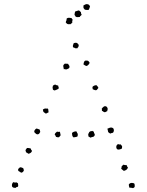

<svg xmlns="http://www.w3.org/2000/svg" viewBox="-20 -937 737 965"><path d="M368.2 -720.7Q372.1 -713.9 376 -711.9Q375 -701.2 372.6 -699.7Q370.1 -698.2 369.1 -694.3Q361.3 -694.3 358.4 -694.3Q350.6 -699.2 349.1 -698.7Q347.7 -698.2 346.7 -700.2Q345.7 -709 347.2 -710.4Q348.6 -711.9 348.6 -716.8Q350.6 -720.7 356.4 -721.7Q362.3 -722.7 368.2 -720.7ZM417 -605.5Q411.1 -605.5 407.2 -608.4Q403.3 -611.3 399.4 -613.3Q401.4 -625 403.8 -628.4Q406.2 -631.8 411.1 -632.8L421.9 -631.8Q423.8 -630.9 426.8 -627.4Q429.7 -624 430.7 -621.1Q425.8 -611.3 422.9 -610.4Q419.9 -609.4 418.9 -606.4ZM316.4 -588.9Q311.5 -586.9 307.6 -588.9Q303.7 -590.8 300.8 -588.9Q298.8 -600.6 298.3 -602.1Q297.9 -603.5 297.9 -606.4Q298.8 -611.3 301.3 -612.8Q303.7 -614.3 305.7 -617.2Q312.5 -617.2 315.4 -616.7Q318.4 -616.2 322.3 -616.2Q324.2 -611.3 327.1 -608.4Q330.1 -605.5 329.1 -599.6Q329.1 -594.7 324.7 -592.8Q320.3 -590.8 316.4 -588.9ZM464.8 -508.8Q467.8 -505.9 470.2 -502.9Q472.7 -500 474.6 -495.1L465.8 -484.4Q460.9 -482.4 456.1 -484.4Q451.2 -486.3 446.3 -488.3Q443.4 -497.1 445.3 -501Q453.1 -508.8 464.8 -508.8ZM246.1 -486.3Q243.2 -499 244.6 -501Q246.1 -502.9 246.1 -506.8Q250 -508.8 254.4 -511.2Q258.8 -513.7 261.7 -508.8Q266.6 -509.8 267.6 -508.3Q268.6 -506.8 272.5 -506.8Q273.4 -498 276.4 -494.1Q271.5 -489.3 267.6 -487.3Q254.9 -481.4 252 -482.9Q249 -484.4 246.1 -486.3ZM518.6 -377.9Q514.6 -377 512.2 -375Q509.8 -373 505.9 -373Q501 -374 498.5 -376.5Q496.1 -378.9 492.2 -379.9Q493.2 -385.7 491.2 -390.6Q501 -403.3 507.8 -403.3Q514.6 -403.3 518.6 -397.5Q522.5 -390.6 521 -387.2Q519.5 -383.8 518.6 -377.9ZM220.7 -390.6Q223.6 -386.7 223.1 -382.3Q222.7 -377.9 224.6 -373Q215.8 -368.2 213.9 -367.2Q211.9 -366.2 210 -366.2L200.2 -373Q195.3 -378.9 196.3 -381.8Q197.3 -384.8 195.3 -386.7Q205.1 -392.6 209.5 -391.6Q213.9 -390.6 218.8 -391.6ZM534.2 -265.6Q532.2 -267.6 528.8 -269Q525.4 -270.5 523.4 -274.4Q521.5 -286.1 519.5 -290Q533.2 -296.9 540.5 -295.9Q547.9 -294.9 550.8 -290Q551.8 -288.1 552.2 -283.7Q552.7 -279.3 551.8 -277.3Q549.8 -269.5 544.9 -269Q540 -268.6 534.2 -265.6ZM178.7 -286.1Q180.7 -284.2 180.7 -280.8Q180.7 -277.3 182.6 -274.4Q177.7 -265.6 177.2 -265.6Q176.8 -265.6 174.8 -263.7Q168.9 -259.8 162.1 -263.7Q158.2 -266.6 155.3 -269.5Q152.3 -272.5 152.3 -274.4Q151.4 -278.3 154.3 -282.7Q157.2 -287.1 161.1 -290Q164.1 -292 168.9 -289.6Q173.8 -287.1 178.7 -286.1ZM281.2 -274.4Q283.2 -268.6 283.2 -265.1Q283.2 -261.7 285.2 -257.8Q280.3 -252 279.8 -251Q279.3 -250 277.3 -248Q273.4 -246.1 269.5 -247.1Q265.6 -248 261.7 -249Q257.8 -258.8 254.9 -260.7Q255.9 -265.6 259.3 -269Q262.7 -272.5 266.6 -275.4Q275.4 -273.4 276.9 -274.4Q278.3 -275.4 281.2 -274.4ZM452.1 -274.4Q451.2 -268.6 454.1 -266.1Q457 -263.7 456.1 -259.8Q456.1 -253.9 450.2 -250Q434.6 -246.1 434.6 -245.1Q431.6 -247.1 429.2 -248.5Q426.8 -250 423.8 -252Q424.8 -254.9 423.8 -257.8Q422.9 -260.7 423.8 -263.7Q427.7 -269.5 427.7 -271Q427.7 -272.5 428.7 -273.4Q434.6 -278.3 438 -277.8Q441.4 -277.3 443.4 -279.3ZM364.3 -276.4Q369.1 -265.6 369.6 -265.6Q370.1 -265.6 371.1 -264.6Q371.1 -261.7 370.6 -258.8Q370.1 -255.9 370.1 -252Q363.3 -248 361.8 -248.5Q360.4 -249 359.4 -248Q348.6 -246.1 348.6 -247.1Q342.8 -252.9 342.8 -258.3Q342.8 -263.7 341.8 -268.6Q345.7 -272.5 351.6 -274.9Q357.4 -277.3 364.3 -276.4ZM572.3 -212.9Q582 -210 583.5 -210.9Q585 -211.9 586.9 -210.9Q593.8 -203.1 593.8 -201.2Q593.8 -193.4 591.8 -189.5Q573.2 -181.6 567.9 -188Q562.5 -194.3 565.4 -205.1ZM134.8 -190.4Q136.7 -181.6 139.2 -181.2Q141.6 -180.7 140.6 -177.7Q136.7 -167 123 -164.1Q115.2 -169.9 110.4 -171.9Q110.4 -176.8 108.9 -178.2Q107.4 -179.7 109.4 -184.6Q111.3 -187.5 112.8 -189.5Q114.3 -191.4 116.2 -193.4Q127 -193.4 134.8 -190.4ZM618.2 -105.5Q618.2 -100.6 619.6 -99.1Q621.1 -97.7 623 -95.7Q621.1 -87.9 615.7 -84Q610.4 -80.1 602.5 -78.1Q600.6 -80.1 596.2 -83Q591.8 -85.9 588.9 -89.8Q589.8 -92.8 590.8 -94.7Q591.8 -96.7 591.8 -101.6Q594.7 -103.5 600.6 -109.4Q605.5 -107.4 609.9 -107.4Q614.3 -107.4 618.2 -105.5ZM96.7 -91.8Q98.6 -85 99.6 -83Q100.6 -81.1 98.6 -77.1Q93.8 -70.3 88.9 -69.3Q84 -68.4 82 -72.3Q71.3 -77.1 71.3 -80.6Q71.3 -84 71.3 -87.9Q73.2 -89.8 75.7 -91.3Q78.1 -92.8 79.1 -95.7Q85 -96.7 88.4 -95.2Q91.8 -93.8 96.7 -91.8ZM654.3 -15.6Q658.2 -6.8 657.2 -4.9Q656.2 -2.9 657.2 1Q653.3 7.8 651.4 7.3Q649.4 6.8 648.4 8.8Q643.6 6.8 639.2 6.8Q634.8 6.8 629.9 5.9Q627.9 -5.9 627.4 -7.3Q627 -8.8 627.9 -10.7Q633.8 -18.6 644.5 -17.6ZM70.3 -15.6Q70.3 -9.8 71.3 -6.8Q72.3 -3.9 70.3 1Q68.4 2.9 64.5 2.9Q60.5 2.9 60.5 6.8Q41 8.8 40 -2.9Q39.1 -14.6 46.9 -21.5Q56.6 -18.6 57.6 -19.5Q62.5 -21.5 64.5 -19.5Q66.4 -17.6 70.3 -15.6ZM424.8 -886.7Q419.9 -887.7 416 -887.2Q412.1 -886.7 406.2 -888.7Q398.4 -896.5 399.4 -900.4Q400.4 -904.3 398.4 -908.2Q403.3 -912.1 409.7 -915Q416 -918 422.9 -915Q426.8 -914.1 427.7 -911.6Q428.7 -909.2 432.6 -907.2Q430.7 -897.5 428.7 -893.6Q426.8 -889.6 424.8 -886.7ZM390.6 -864.3Q388.7 -859.4 385.7 -857.9Q382.8 -856.4 380.9 -851.6Q377 -850.6 373.5 -851.1Q370.1 -851.6 367.2 -850.6Q359.4 -852.5 358.4 -856.4Q357.4 -860.4 354.5 -861.3Q355.5 -867.2 355.5 -870.1Q355.5 -873 357.4 -878.9Q362.3 -880.9 367.2 -882.3Q372.1 -883.8 377 -884.8Q379.9 -882.8 381.8 -880.4Q383.8 -877.9 386.7 -876Q386.7 -867.2 390.6 -864.3ZM339.8 -845.7Q341.8 -843.8 342.3 -841.3Q342.8 -838.9 346.7 -836.9Q342.8 -835 342.8 -830.6Q342.8 -826.2 343.8 -824.2Q337.9 -817.4 335.9 -816.9Q334 -816.4 333 -814.5Q330.1 -816.4 326.2 -815.4Q322.3 -814.5 319.3 -816.4Q316.4 -817.4 314.5 -819.8Q312.5 -822.3 310.5 -824.2Q311.5 -831.1 313.5 -833.5Q315.4 -835.9 314.5 -842.8Q318.4 -847.7 325.2 -847.7Q332 -847.7 339.8 -845.7Z"/></svg>

Font: Codystar
Style: Light
Weight: 300
Version: Version 1.000